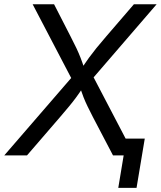

<svg xmlns="http://www.w3.org/2000/svg" viewBox="-38 -748 773 924"><path d="M-17.6 0 334 -406.7 322.8 -337.9 119.1 -727.5H222.2L301.3 -573.2Q318.8 -539.6 329.8 -516.1Q340.8 -492.7 349.6 -470.2Q358.4 -447.8 368.7 -416H352.5Q373.5 -447.3 390.1 -470Q406.7 -492.7 425.8 -516.4Q444.8 -540 473.6 -573.2L606.4 -727.5H715.8L383.3 -341.8L394.5 -410.2L608.9 0H505.9L409.2 -184.6Q393.6 -214.8 383.1 -236.6Q372.6 -258.3 364 -280Q355.5 -301.8 345.2 -332H364.7Q345.2 -302.2 329.1 -280.3Q313 -258.3 294.9 -236.6Q276.9 -214.8 251 -184.6L91.8 0ZM531.2 156.2 557.1 0H520.5L533.7 -81.1H658.7L619.1 156.2Z"/></svg>

Font: Inter Variable
Style: Italic
Weight: 400
Italic angle: -9.39999°
Designer: Rasmus Andersson
Foundry: rsms
Version: Version 4.001;git-9221beed3